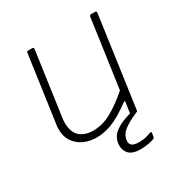

<svg xmlns="http://www.w3.org/2000/svg" viewBox="-164 -653 898 945"><g transform="rotate(-30 285.5 -181.0)"><path d="M210 10Q145 10 104.5 -25Q64 -60 64 -117Q64 -122 64 -127.5Q64 -133 65 -138L119 -521Q120 -526 122 -528Q124 -530 128 -530H150Q155 -530 157.5 -527.5Q160 -525 159 -520L108 -158Q107 -151 106.5 -144.5Q106 -138 106 -132Q106 -78 133.5 -53Q161 -28 211 -28Q263 -28 314 -56.5Q365 -85 421 -134L476 -522Q477 -527 479 -528.5Q481 -530 485 -530H507Q512 -530 514.5 -527.5Q517 -525 516 -520L444 -8Q443 -4 442 -2Q441 0 436 0H415Q411 0 408.5 -2.5Q406 -5 407 -9L416 -70Q417 -75 415 -76.5Q413 -78 408 -74Q338 -23 293 -6.5Q248 10 210 10ZM283 88Q286 66 298.5 48.5Q311 31 337.5 16Q364 1 407 -11L439 -1Q386 22 358.5 43Q331 64 327 94Q324 114 335.5 124Q347 134 377 134Q401 134 419 129Q437 124 444 121Q449 119 451.5 120.5Q454 122 453 126L450 146Q449 150 447.5 152Q446 154 444 155Q431 160 410 164Q389 168 366 168Q317 168 298 145Q279 122 283 88Z"/></g></svg>

Font: Libre Franklin Thin
Style: Italic
Weight: 100
Italic angle: -8°
Designer: Pablo Impallari, Rodrigo Fuenzalida, Nhung Nguyen
Foundry: Impallari Type
Version: Version 3.000